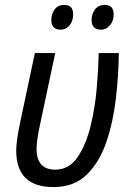

<svg xmlns="http://www.w3.org/2000/svg" viewBox="-20 -752 536 782"><path d="M198 10Q281 10 333 -40.5Q385 -91 413 -173Q441 -255 452 -350.5Q463 -446 464 -536H382Q381 -479 374.5 -398.5Q368 -318 349.5 -241Q331 -164 296.5 -112.5Q262 -61 205 -61Q129 -61 129 -146Q129 -180 144 -249L205 -536H122L62 -253Q46 -177 46 -139Q46 10 198 10ZM392 -631Q412 -631 427.5 -648.5Q443 -666 443 -694Q443 -732 406 -732Q381 -732 367 -713.5Q353 -695 353 -671Q353 -631 392 -631ZM227 -631Q248 -631 263 -648.5Q278 -666 278 -694Q278 -732 242 -732Q216 -732 202.5 -713.5Q189 -695 189 -671Q189 -631 227 -631Z"/></svg>

Font: Noto Sans UI SemiCondensed
Style: Italic
Weight: 400
Width: 4
Italic angle: -12°
Designer: Monotype Design Team
Foundry: Monotype Imaging Inc.
Version: Version 1.901